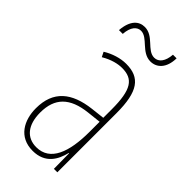

<svg xmlns="http://www.w3.org/2000/svg" viewBox="-228 -759 822 822"><g transform="rotate(45 183.0 -348.0)"><path d="M53 -617H76C79 -662 99 -682 122 -682C164 -682 188 -617 243 -617C280 -617 312 -645 313 -706H291C288 -664 270 -640 243 -640C199 -640 177 -705 122 -705C87 -705 58 -680 53 -617ZM177 -537C143 -537 104 -525 72 -505L83 -483C120 -505 153 -512 177 -512C244 -512 271 -475 271 -355V-304L210 -297C100 -284 38 -234 38 -129C38 -57 73 10 157 10C233 10 261 -43 273 -93H275L276 0H297V-358C297 -489 261 -537 177 -537ZM209 -274 272 -281V-220C272 -97 241 -12 157 -12C99 -12 64 -54 64 -129C64 -217 110 -263 209 -274Z"/></g></svg>

Font: Noto Sans Armenian ExtraCondensed Thin
Style: Regular
Weight: 100
Width: 2
Designer: Monotype Design Team
Foundry: Monotype Imaging Inc.
Version: Version 2.008